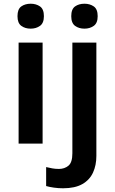

<svg xmlns="http://www.w3.org/2000/svg" viewBox="-20 -772 619 1032"><path d="M209 -543V0H80V-543ZM145 -752Q174 -752 195 -737.5Q216 -723 216 -685Q216 -648 195 -633Q174 -618 145 -618Q115 -618 94.5 -633Q74 -648 74 -685Q74 -723 94.5 -737.5Q115 -752 145 -752ZM319 240Q294 240 269.5 236.5Q245 233 228 228V126Q245 130 261 133Q277 136 297 136Q327 136 348 118.5Q369 101 369 52V-543H498V66Q498 116 480 155.5Q462 195 422.5 217.5Q383 240 319 240ZM363 -685Q363 -723 383.5 -737.5Q404 -752 434 -752Q463 -752 484 -737.5Q505 -723 505 -685Q505 -648 484 -633Q463 -618 434 -618Q404 -618 383.5 -633Q363 -648 363 -685Z"/></svg>

Font: Noto Sans NKo Unjoined SemiBold
Style: Regular
Weight: 600
Designer: Monotype Design Team
Foundry: Monotype Imaging Inc.
Version: Version 2.004